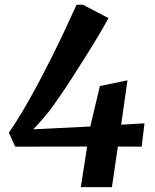

<svg xmlns="http://www.w3.org/2000/svg" viewBox="-20 -770 637 790"><path d="M312.5 0 338.5 -167 42.5 -166.5 16.5 -224Q45.5 -266 74.8 -315.5Q104 -365 132.8 -418.8Q161.5 -472.5 189.8 -528.8Q218 -585 244.5 -641Q271 -697 295 -750.5H321L426.5 -695.5Q409.5 -664.5 385.8 -624.5Q362 -584.5 334.5 -540.8Q307 -497 279.8 -454.5Q252.5 -412 227.5 -375.8Q202.5 -339.5 184 -314.5Q169 -296 152 -276.2Q135 -256.5 116.5 -238L351.5 -249.5L391 -416L504.5 -439.5L478.5 -257L574.5 -262.5L563 -166.5L465 -167L440.5 0Z"/></svg>

Font: Merriweather Light 18pt
Style: Bold Italic
Weight: 700
Italic angle: -7.8°
Version: Version 2.101